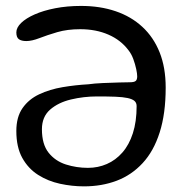

<svg xmlns="http://www.w3.org/2000/svg" viewBox="-20 -624 636 664"><path d="M260.5 -603.5Q326 -603.5 379.8 -585.2Q433.5 -567 472.2 -531.2Q511 -495.5 532 -443Q553 -390.5 553 -321Q553 -231 532.2 -166Q511.5 -101 473.2 -59.8Q435 -18.5 383.5 1Q332 20.5 270.5 20.5Q229 20.5 187.5 11.5Q146 2.5 111.8 -19.2Q77.5 -41 57 -78Q36.5 -115 36.5 -171Q36.5 -219.5 58 -250.2Q79.5 -281 115.8 -298Q152 -315 196.2 -322.5Q240.5 -330 285.5 -332.5Q306 -335.5 336 -336.8Q366 -338 392.5 -338.8Q419 -339.5 428.5 -339.5Q444 -339.5 449.2 -344Q454.5 -348.5 454.5 -360Q454.5 -369 451 -385.5Q447.5 -402 441 -419.8Q434.5 -437.5 424.5 -450Q398 -485.5 355 -504.2Q312 -523 257.5 -523Q213 -523 178 -512.8Q143 -502.5 116.5 -492.2Q90 -482 71 -482Q54.5 -482 45.5 -488.2Q36.5 -494.5 36.5 -512Q36.5 -528.5 53.2 -544.8Q70 -561 100 -574.2Q130 -587.5 171 -595.5Q212 -603.5 260.5 -603.5ZM316 -290.5Q269.5 -290.5 225.5 -280Q181.5 -269.5 153.2 -244.8Q125 -220 125 -177Q125 -125 148 -96Q171 -67 207.8 -55.2Q244.5 -43.5 284 -43.5Q319 -43.5 349.5 -56.8Q380 -70 403.2 -96.5Q426.5 -123 439.5 -163.2Q452.5 -203.5 452.5 -257Q452.5 -268.5 445 -275Q437.5 -281.5 421.2 -285Q405 -288.5 379 -289.5Q353 -290.5 316 -290.5Z"/></svg>

Font: Gluten Light
Style: Regular
Weight: 300
Designer: Tyler Finck
Foundry: Etcetera Type Company
Version: Version 1.300